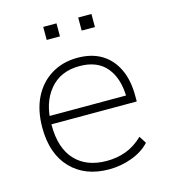

<svg xmlns="http://www.w3.org/2000/svg" viewBox="-104 -763 750 854"><g transform="rotate(-15 270.5 -336.0)"><path d="M294 8Q184 8 119 -59.5Q54 -127 54 -248Q54 -328 83 -386Q112 -444 164.5 -476Q217 -508 285 -508Q350 -508 395.5 -480.5Q441 -453 465.5 -401.5Q490 -350 490 -279V-252H81V-290H468L451 -277Q451 -367 409 -418.5Q367 -470 284 -470Q196 -470 146.5 -410Q97 -350 97 -253V-248Q97 -142 149 -86.5Q201 -31 294 -31Q341 -31 382 -46Q423 -61 461 -97L482 -64Q451 -30 400 -11Q349 8 294 8ZM335 -620V-680H396V-620ZM174 -620V-680H235V-620Z"/></g></svg>

Font: Mulish ExtraLight ExtraLight
Style: Regular
Weight: 250
Version: Version 3.603